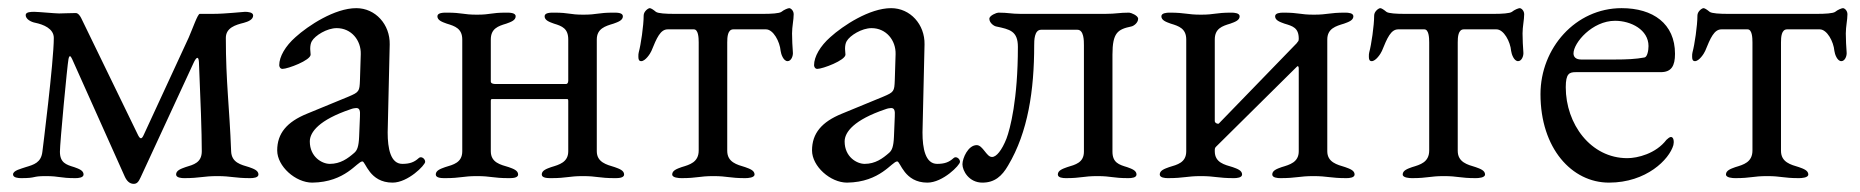

<svg xmlns="http://www.w3.org/2000/svg" viewBox="-20 -434 4562 471"><path d="M534 -341C534 -366 558 -373 578 -378C589 -381 601 -386 601 -396C601 -404 588 -405 581 -405C576 -405 533 -400 503 -400H470C465 -400 453 -365 443 -342L333 -104C327 -90 323 -93 317 -106L179 -390C177 -394 172 -402 166 -402C155 -402 130 -401 125 -401C115 -401 74 -405 64 -405C57 -405 43 -405 43 -397C43 -387 56 -380 67 -378C86 -374 112 -364 112 -341C112 -283 84 -62 84 -62C81 -35 63 -30 43 -24C32 -20 12 -16 12 -6C12 2 25 3 32 3C71 3 57 -2 92 -2C127 -2 126 3 165 3C172 3 185 2 185 -6C185 -16 173 -20 162 -24C142 -30 127 -35 127 -62C127 -83 145 -274 148 -289C150 -299 153 -298 157 -289L286 -1C291 10 298 17 308 17C316 17 320 12 325 1C334 -19 455 -280 455 -280C461 -293 467 -298 468 -282C472 -188 475 -109 475 -63C475 -35 455 -30 435 -24C424 -20 412 -16 412 -6C412 2 425 3 432 3C471 3 478 -2 513 -2C548 -2 555 3 594 3C601 3 614 2 614 -6C614 -16 602 -20 591 -24C571 -30 548 -35 547 -63C543 -171 534 -232 534 -341Z M967 -32C938 -32 931 -70 931 -109L936 -325C937 -374 901 -414 854 -414C801 -414 736 -371 705 -343C680 -321 665 -295 665 -274C665 -271 667 -265 673 -265C686 -265 742 -286 742 -300C742 -305 741 -309 741 -314C741 -321 742 -328 745 -333C753 -347 782 -365 806 -365C842 -365 866 -335 865 -301L863 -237C862 -210 861 -208 835 -197L733 -155C684 -135 660 -107 660 -65C660 -26 705 14 746 14C828 13 856 -38 869 -38C877 -38 886 14 943 14C981 14 1023 -29 1023 -37C1023 -45 1013 -52 1007 -46C996 -36 985 -32 967 -32ZM740 -87C740 -110 763 -140 840 -166C845 -168 851 -169 854 -169C862 -169 864 -163 863 -148L861 -99C860 -74 856 -65 849 -59C833 -45 815 -32 789 -32C770 -32 740 -49 740 -87Z M1374 -337V-236C1374 -230 1371 -228 1369 -228H1194C1191 -228 1184 -229 1184 -234V-337C1184 -364 1202 -370 1222 -376C1233 -380 1245 -384 1245 -394C1245 -403 1230 -403 1222 -403C1183 -403 1185 -398 1150 -398C1115 -398 1115 -403 1076 -403C1068 -403 1053 -403 1053 -394C1053 -384 1065 -380 1076 -376C1096 -370 1114 -364 1114 -337V-63C1114 -35 1092 -30 1072 -24C1061 -20 1049 -16 1049 -6C1049 3 1064 3 1072 3C1111 3 1115 -2 1150 -2C1185 -2 1189 3 1228 3C1236 3 1251 3 1251 -6C1251 -16 1239 -20 1228 -24C1208 -30 1184 -35 1184 -63V-184C1184 -189 1184 -191 1187 -191H1370C1373 -191 1374 -191 1374 -186V-63C1374 -36 1352 -30 1332 -24C1321 -20 1309 -16 1309 -6C1309 3 1324 3 1332 3C1371 3 1375 -2 1410 -2C1445 -2 1449 3 1488 3C1496 3 1511 3 1511 -6C1511 -16 1499 -20 1488 -24C1468 -30 1444 -36 1444 -63V-337C1444 -364 1465 -370 1485 -376C1496 -380 1508 -384 1508 -394C1508 -403 1494 -403 1485 -403C1446 -403 1446 -398 1411 -398C1376 -398 1378 -403 1339 -403C1330 -403 1316 -403 1316 -394C1316 -384 1328 -380 1339 -376C1359 -370 1374 -364 1374 -337Z M1854 -400H1632C1615 -400 1594 -401 1589 -405C1583 -410 1577 -414 1574 -414C1570 -414 1559 -406 1559 -396C1559 -371 1552 -324 1547 -306C1546 -303 1546 -299 1546 -295C1546 -289 1547 -284 1553 -284C1563 -284 1575 -302 1578 -309C1591 -341 1600 -362 1618 -362H1682C1693 -362 1694 -342 1694 -330V-65C1694 -36 1672 -30 1652 -24C1641 -20 1629 -16 1629 -6C1629 2 1645 3 1652 3C1691 3 1695 -2 1730 -2C1765 -2 1769 3 1808 3C1815 3 1831 2 1831 -6C1831 -16 1819 -20 1808 -24C1788 -30 1764 -36 1764 -64V-330C1764 -343 1765 -362 1779 -362H1859C1877 -362 1893 -332 1895 -309C1896 -301 1902 -284 1912 -284C1921 -284 1926 -297 1925 -306C1924 -320 1923 -336 1923 -352C1923 -369 1927 -385 1927 -399C1927 -408 1920 -414 1916 -414C1913 -414 1903 -410 1897 -405C1892 -401 1871 -400 1854 -400Z M2279 -32C2250 -32 2243 -70 2243 -109L2248 -325C2249 -374 2213 -414 2166 -414C2113 -414 2048 -371 2017 -343C1992 -321 1977 -295 1977 -274C1977 -271 1979 -265 1985 -265C1998 -265 2054 -286 2054 -300C2054 -305 2053 -309 2053 -314C2053 -321 2054 -328 2057 -333C2065 -347 2094 -365 2118 -365C2154 -365 2178 -335 2177 -301L2175 -237C2174 -210 2173 -208 2147 -197L2045 -155C1996 -135 1972 -107 1972 -65C1972 -26 2017 14 2058 14C2140 13 2168 -38 2181 -38C2189 -38 2198 14 2255 14C2293 14 2335 -29 2335 -37C2335 -45 2325 -52 2319 -46C2308 -36 2297 -32 2279 -32ZM2052 -87C2052 -110 2075 -140 2152 -166C2157 -168 2163 -169 2166 -169C2174 -169 2176 -163 2175 -148L2173 -99C2172 -74 2168 -65 2161 -59C2145 -45 2127 -32 2101 -32C2082 -32 2052 -49 2052 -87Z M2413 -49C2400 -49 2391 -78 2376 -78C2355 -78 2341 -46 2341 -31C2341 -15 2357 14 2390 14C2420 14 2438 -2 2453 -28C2502 -110 2517 -213 2517 -323C2517 -334 2517 -361 2534 -361H2623C2639 -361 2639 -334 2639 -323V-62C2639 -35 2618 -30 2598 -24C2587 -20 2575 -16 2575 -6C2575 2 2587 3 2595 3C2633 3 2637 -2 2672 -2C2707 -2 2709 3 2748 3C2756 3 2768 2 2768 -6C2768 -16 2756 -20 2745 -24C2725 -30 2709 -35 2709 -62V-300C2709 -354 2722 -362 2755 -369C2761 -370 2772 -378 2772 -388C2772 -396 2754 -403 2750 -403C2725 -403 2718 -400 2692 -400H2483C2460 -400 2454 -403 2429 -403C2425 -403 2407 -396 2407 -388C2407 -378 2418 -370 2424 -369C2457 -362 2477 -358 2477 -319C2477 -189 2458 -118 2449 -94C2438 -66 2424 -48 2413 -49Z M3166 -339C3166 -332 3164 -333 3161 -328L2970 -131C2968 -129 2960 -132 2960 -137V-337C2960 -364 2978 -370 2998 -376C3009 -380 3021 -384 3021 -394C3021 -402 3008 -403 3001 -403C2961 -403 2961 -398 2926 -398C2891 -398 2889 -403 2849 -403C2842 -403 2829 -402 2829 -394C2829 -384 2841 -380 2852 -376C2872 -370 2890 -364 2890 -337V-63C2890 -35 2868 -30 2848 -24C2837 -20 2825 -16 2825 -6C2825 2 2838 3 2845 3C2885 3 2891 -2 2926 -2C2961 -2 2967 3 3007 3C3014 3 3027 2 3027 -6C3027 -16 3015 -20 3004 -24C2984 -30 2960 -35 2960 -63C2960 -69 2960 -71 2963 -74L3162 -271C3164 -273 3166 -271 3166 -266V-63C3166 -36 3144 -30 3124 -24C3113 -20 3101 -16 3101 -6C3101 2 3114 3 3121 3C3161 3 3167 -2 3202 -2C3237 -2 3243 3 3283 3C3290 3 3303 2 3303 -6C3303 -16 3291 -20 3280 -24C3260 -30 3236 -36 3236 -63V-337C3236 -364 3257 -370 3277 -376C3288 -380 3300 -384 3300 -394C3300 -402 3288 -403 3280 -403C3240 -403 3238 -398 3203 -398C3168 -398 3168 -403 3128 -403C3120 -403 3108 -402 3108 -394C3108 -384 3120 -380 3131 -376C3151 -370 3166 -366 3166 -339Z M3646 -400H3424C3407 -400 3386 -401 3381 -405C3375 -410 3369 -414 3366 -414C3362 -414 3351 -406 3351 -396C3351 -371 3344 -324 3339 -306C3338 -303 3338 -299 3338 -295C3338 -289 3339 -284 3345 -284C3355 -284 3367 -302 3370 -309C3383 -341 3392 -362 3410 -362H3474C3485 -362 3486 -342 3486 -330V-65C3486 -36 3464 -30 3444 -24C3433 -20 3421 -16 3421 -6C3421 2 3437 3 3444 3C3483 3 3487 -2 3522 -2C3557 -2 3561 3 3600 3C3607 3 3623 2 3623 -6C3623 -16 3611 -20 3600 -24C3580 -30 3556 -36 3556 -64V-330C3556 -343 3557 -362 3571 -362H3651C3669 -362 3685 -332 3687 -309C3688 -301 3694 -284 3704 -284C3713 -284 3718 -297 3717 -306C3716 -320 3715 -336 3715 -352C3715 -369 3719 -385 3719 -399C3719 -408 3712 -414 3708 -414C3705 -414 3695 -410 3689 -405C3684 -401 3663 -400 3646 -400Z M3942 -383C3981 -383 4024 -361 4024 -321C4024 -310 4021 -294 4014 -293C3993 -289 3970 -288 3941 -288H3859C3845 -288 3840 -295 3840 -303C3840 -329 3886 -383 3942 -383ZM3958 -414C3845 -414 3759 -316 3759 -203C3759 -70 3836 14 3927 14C4019 14 4075 -43 4085 -78C4087 -86 4086 -98 4079 -98C4076 -98 4071 -94 4068 -91C4042 -57 3997 -46 3972 -46C3882 -46 3821 -130 3821 -220C3821 -254 3830 -257 3846 -257H4054C4080 -257 4089 -272 4089 -302C4089 -376 4035 -414 3958 -414Z M4439 -400H4217C4200 -400 4179 -401 4174 -405C4168 -410 4162 -414 4159 -414C4155 -414 4144 -406 4144 -396C4144 -371 4137 -324 4132 -306C4131 -303 4131 -299 4131 -295C4131 -289 4132 -284 4138 -284C4148 -284 4160 -302 4163 -309C4176 -341 4185 -362 4203 -362H4267C4278 -362 4279 -342 4279 -330V-65C4279 -36 4257 -30 4237 -24C4226 -20 4214 -16 4214 -6C4214 2 4230 3 4237 3C4276 3 4280 -2 4315 -2C4350 -2 4354 3 4393 3C4400 3 4416 2 4416 -6C4416 -16 4404 -20 4393 -24C4373 -30 4349 -36 4349 -64V-330C4349 -343 4350 -362 4364 -362H4444C4462 -362 4478 -332 4480 -309C4481 -301 4487 -284 4497 -284C4506 -284 4511 -297 4510 -306C4509 -320 4508 -336 4508 -352C4508 -369 4512 -385 4512 -399C4512 -408 4505 -414 4501 -414C4498 -414 4488 -410 4482 -405C4477 -401 4456 -400 4439 -400Z"/></svg>

Font: EB Garamond 12
Style: Regular
Weight: 400
Version: Version 0.016+